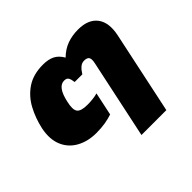

<svg xmlns="http://www.w3.org/2000/svg" viewBox="-132 -717 884 884"><g transform="rotate(-45 310.0 -275.0)"><path d="M331 0 413 -386Q418 -409 412 -419Q406 -429 386 -429Q371 -429 359 -418.5Q347 -408 336 -390H286Q284 -408 278.5 -418.5Q273 -429 256 -429Q215 -429 198 -349Q188 -306 200 -290Q212 -274 254 -274Q271 -274 289 -276Q307 -278 320 -282L296 -169Q276 -162 249.5 -157.5Q223 -153 191 -153Q136 -153 94.5 -176Q53 -199 35 -242Q17 -285 29 -345Q41 -400 66 -446.5Q91 -493 133.5 -521.5Q176 -550 239 -550Q274 -550 297 -538.5Q320 -527 336 -499Q365 -527 397.5 -538.5Q430 -550 468 -550Q534 -550 563.5 -511Q593 -472 578 -401L493 0Z"/></g></svg>

Font: Kanit SemiBold
Style: Italic
Weight: 600
Italic angle: -12°
Designer: Katatrad Team
Foundry: CadsonDemak
Version: Version 2.000; ttfautohint (v1.8.3)